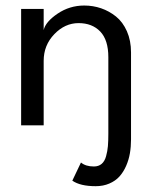

<svg xmlns="http://www.w3.org/2000/svg" viewBox="-20 -442 546 677"><path d="M277 -422.5Q308 -422.5 336.5 -412.8Q365 -403 389 -383.8Q413 -364.5 427.5 -331.8Q442 -299 442 -257V49.5Q442 75.5 438 98.8Q434 122 424.5 143.5Q415 165 401 180.5Q387 196 365.5 205.2Q344 214.5 317.5 214.5Q263 214.5 235 195L265.5 131Q282 145 311 145Q327.5 145 338.2 136Q349 127 354 109Q359 91 360.5 73.2Q362 55.5 362 29V-240.5Q362 -301 333.5 -330.8Q305 -360.5 257 -360.5Q209 -360.5 171.5 -321.5Q134 -282.5 134 -227.5V0H54.5V-410.5H134V-336Q140.5 -365 183 -393.8Q225.5 -422.5 277 -422.5Z"/></svg>

Font: League Spartan
Style: Regular
Weight: 350
Foundry: The League of Moveable Type
Version: Version 2.002